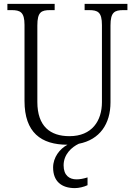

<svg xmlns="http://www.w3.org/2000/svg" viewBox="-20 -734 685 987"><path d="M365 233C385 233 411 227 430 218V178C407 185 391 188 373 188C337 188 307 168 307 116C307 59 349 22 385 5C493 -16 548 -97 548 -208V-603C548 -672 569 -682 615 -682H635V-714H415V-682H437C483 -682 504 -672 504 -605V-209C504 -113 453 -34 337 -34C238 -34 172 -85 172 -210V-603C172 -672 192 -682 238 -682H261V-714H18V-682H39C84 -682 106 -672 106 -606V-215C106 -53 191 10 327 10C287 31 253 75 253 127C253 198 296 233 365 233Z"/></svg>

Font: Noto Serif Khmer SemiCondensed Light
Style: Regular
Weight: 300
Width: 4
Designer: Danh Hong and the Monotype Design Team
Foundry: Monotype Imaging Inc.
Version: Version 2.004